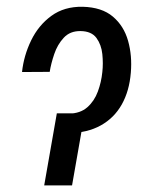

<svg xmlns="http://www.w3.org/2000/svg" viewBox="-20 -559 452 579"><path d="M46.4 -341.8Q51.8 -391.6 74 -437.3Q96.2 -482.9 135 -511.2Q173.8 -539.6 229.5 -538.6Q287.1 -537.1 320.3 -509Q353.5 -481 366.2 -436Q378.9 -391.1 374.5 -339.8Q370.1 -284.7 347.2 -243.9Q324.2 -203.1 283.7 -180.7Q243.2 -158.2 187 -157.7H164.1L169.9 -216.3H187Q222.2 -216.8 243.4 -235.6Q264.6 -254.4 275.1 -283Q285.6 -311.5 288.6 -341.8Q291.5 -367.2 288.6 -395.8Q285.6 -424.3 270.8 -444.6Q255.9 -464.8 223.1 -465.3Q191.4 -465.8 172.4 -445.3Q153.3 -424.8 143.6 -396Q133.8 -367.2 129.9 -342.3ZM151.4 -217.3H235.4L197.3 0H113.3Z"/></svg>

Font: Roboto Condensed
Style: Italic
Weight: 400
Italic angle: -12°
Designer: Christian Robertson
Foundry: Google
Version: Version 3.0